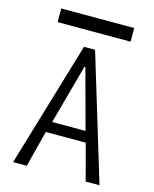

<svg xmlns="http://www.w3.org/2000/svg" viewBox="-131 -986 861 1073"><g transform="rotate(15 300.0 -449.5)"><path d="M266 -725H330L550 0H470L414 -210H183L129 0H50ZM396 -273 303 -617H297L203 -273ZM88 -899H510V-820H88Z"/></g></svg>

Font: JuliaMono Light
Style: Regular
Weight: 300
Monospace: yes
Designer: cormullion
Foundry: corm
Version: Version 0.054; ttfautohint (v1.8.4)